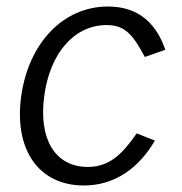

<svg xmlns="http://www.w3.org/2000/svg" viewBox="-20 -560 558 590"><path d="M312 -540C173 -540 67 -426 45 -263C23 -101 98 10 238 10C333 10 407 -44 456 -128L400 -150C355 -85 315 -47 250 -47C149 -47 98 -133 116 -265C133 -395 207 -483 308 -483C366 -483 390 -450 425 -385L488 -407C462 -483 410 -540 312 -540Z"/></svg>

Font: Cheyenne Sans Light
Style: Italic
Weight: 300
Italic angle: -8.13011°
Designer: The Public Sans project authors (U.S. Web Design System), Libre Franklin designed by Pablo Impallari and Rodrigo Fuenzal
Foundry: The Cheyenne Sans Project Authors
Version: Version 2.007